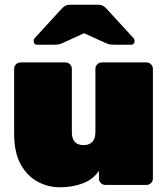

<svg xmlns="http://www.w3.org/2000/svg" viewBox="-20 -785 714 815"><path d="M234 10Q184 10 139.5 -14Q95 -38 67.5 -88Q40 -138 40 -217V-493Q40 -504 48 -512Q56 -520 67 -520H258Q269 -520 277 -512Q285 -504 285 -493V-224Q285 -169 335 -169Q359 -169 372 -183Q385 -197 385 -224V-493Q385 -504 393 -512Q401 -520 412 -520H602Q613 -520 621 -512Q629 -504 629 -493V-27Q629 -16 621 -8Q613 0 602 0H427Q416 0 408 -8Q400 -16 400 -27V-60Q375 -23 331 -6.5Q287 10 234 10ZM139 -595Q123 -595 123 -611Q123 -619 128 -624L240 -746Q250 -757 258 -761Q266 -765 277 -765H397Q408 -765 416 -761Q424 -757 434 -746L546 -624Q551 -619 551 -611Q551 -595 535 -595H469Q459 -595 449.5 -596Q440 -597 429 -602L337 -644L245 -602Q235 -597 225 -596Q215 -595 205 -595Z"/></svg>

Font: Rubik Black
Style: Regular
Weight: 900
Designer: Hubert and Fischer
Foundry: Hubert and Fischer
Version: Version 2.300;gftools[0.9.30]